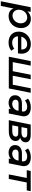

<svg xmlns="http://www.w3.org/2000/svg" viewBox="1928 -2504 770 4666"><g transform="rotate(90 2313.0 -171.0)"><path d="M441.5 -536Q491 -536 531.8 -518.8Q572.5 -501.5 601.5 -470Q630.5 -438.5 646.5 -394.5Q662.5 -350.5 662.5 -297Q662.5 -233 640.5 -177.8Q618.5 -122.5 579.5 -82Q540.5 -41.5 487.5 -18.2Q434.5 5 372.5 5Q301.5 5 254.5 -25.5Q207.5 -56 186.5 -115L124.5 194H10.5L155.5 -531H269.5L253.5 -453Q289.5 -492 337.2 -514Q385 -536 441.5 -536ZM402.5 -447Q363.5 -447 329.5 -431.2Q295.5 -415.5 270.5 -388Q245.5 -360.5 231 -323.8Q216.5 -287 216.5 -245Q216.5 -210 226.5 -181.5Q236.5 -153 255.2 -132.8Q274 -112.5 300.2 -101.2Q326.5 -90 358.5 -90Q397.5 -90 431.8 -106Q466 -122 491.5 -149.5Q517 -177 531.8 -213.8Q546.5 -250.5 546.5 -292Q546.5 -327 536 -355.5Q525.5 -384 506.8 -404.2Q488 -424.5 461.5 -435.8Q435 -447 402.5 -447Z M1013.5 6Q953 6 904 -11.2Q855 -28.5 820.5 -60.5Q786 -92.5 767.2 -137.5Q748.5 -182.5 748.5 -238Q748.5 -280.5 759 -318.8Q769.5 -357 788.8 -390Q808 -423 835.2 -449.8Q862.5 -476.5 896 -495.5Q929.5 -514.5 969 -524.8Q1008.5 -535 1051.5 -535Q1117 -535 1166.2 -512.2Q1215.5 -489.5 1245 -448.2Q1274.5 -407 1283 -349.5Q1291.5 -292 1275.5 -222H862Q864.5 -189.5 876 -163.5Q887.5 -137.5 907.5 -119.5Q927.5 -101.5 955.2 -91.8Q983 -82 1017.5 -82Q1057.5 -82 1094.5 -95Q1131.5 -108 1161.5 -132L1213.5 -62Q1173.5 -28 1123.2 -11Q1073 6 1013.5 6ZM1052.5 -446Q1019.5 -446 990.5 -435.8Q961.5 -425.5 938 -406.8Q914.5 -388 897.2 -361.8Q880 -335.5 871 -304H1183.5Q1183.5 -373.5 1150 -409.8Q1116.5 -446 1052.5 -446Z M1710.5 -96 1796 -532H1906L1820.5 -96H2039.5L2125 -532H2235L2129 0H1359L1465 -532H1575L1489.5 -96Z M2623.5 0 2633.5 -49Q2604 -24 2563.2 -9.5Q2522.5 5 2477.5 5Q2445.5 5 2412.8 -3.5Q2380 -12 2353.8 -30.8Q2327.5 -49.5 2311 -79.5Q2294.5 -109.5 2294.5 -152.5Q2294.5 -194.5 2310.8 -225.8Q2327 -257 2354.2 -277.8Q2381.5 -298.5 2417 -308.8Q2452.5 -319 2491.5 -319H2687L2688 -323Q2691 -336.5 2691 -350Q2691 -378 2680 -396.5Q2669 -415 2651.8 -426.2Q2634.5 -437.5 2613 -442.2Q2591.5 -447 2571 -447Q2551 -447 2530.2 -443Q2509.5 -439 2490 -431.8Q2470.5 -424.5 2453.8 -414.5Q2437 -404.5 2424 -392L2377 -466Q2393.5 -481.5 2417.2 -494.2Q2441 -507 2469 -516Q2497 -525 2528 -530Q2559 -535 2590.5 -535Q2614 -535 2639 -531.8Q2664 -528.5 2688 -521Q2712 -513.5 2733.5 -501Q2755 -488.5 2771.2 -469.5Q2787.5 -450.5 2797 -425Q2806.5 -399.5 2806.5 -365.5Q2806.5 -356.5 2805.8 -345.8Q2805 -335 2802.5 -324L2738 0ZM2507 -82.5Q2531 -82.5 2554 -89.5Q2577 -96.5 2597 -109.5Q2617 -122.5 2632.8 -140.8Q2648.5 -159 2658.5 -181V-176L2671 -237H2496.5Q2477.5 -237 2460.8 -233.2Q2444 -229.5 2431.2 -220.8Q2418.5 -212 2411 -198.2Q2403.5 -184.5 2403.5 -164Q2403.5 -139.5 2413.8 -123.8Q2424 -108 2439.5 -98.8Q2455 -89.5 2473.2 -86Q2491.5 -82.5 2507 -82.5Z M2900 0 3007 -532H3257Q3345.5 -532 3391.8 -500.8Q3438 -469.5 3438 -409Q3438 -361.5 3409.2 -326.8Q3380.5 -292 3329 -274.5Q3407 -249 3407 -166Q3407 -127 3390.8 -96.2Q3374.5 -65.5 3343.8 -44Q3313 -22.5 3269 -11.2Q3225 0 3169 0ZM3025 -84H3172Q3232.5 -84 3266.2 -106.8Q3300 -129.5 3300 -170Q3300 -201 3278.5 -215Q3257 -229 3210 -229H3054ZM3069 -308H3206Q3232.5 -308 3254.5 -313.8Q3276.5 -319.5 3292.2 -330Q3308 -340.5 3316.5 -355.5Q3325 -370.5 3325 -389Q3325 -448 3235 -448H3097Z M3834.5 0 3844.5 -49Q3815 -24 3774.2 -9.5Q3733.5 5 3688.5 5Q3656.5 5 3623.8 -3.5Q3591 -12 3564.8 -30.8Q3538.5 -49.5 3522 -79.5Q3505.5 -109.5 3505.5 -152.5Q3505.5 -194.5 3521.8 -225.8Q3538 -257 3565.2 -277.8Q3592.5 -298.5 3628 -308.8Q3663.5 -319 3702.5 -319H3898L3899 -323Q3902 -336.5 3902 -350Q3902 -378 3891 -396.5Q3880 -415 3862.8 -426.2Q3845.5 -437.5 3824 -442.2Q3802.5 -447 3782 -447Q3762 -447 3741.2 -443Q3720.5 -439 3701 -431.8Q3681.5 -424.5 3664.8 -414.5Q3648 -404.5 3635 -392L3588 -466Q3604.5 -481.5 3628.2 -494.2Q3652 -507 3680 -516Q3708 -525 3739 -530Q3770 -535 3801.5 -535Q3825 -535 3850 -531.8Q3875 -528.5 3899 -521Q3923 -513.5 3944.5 -501Q3966 -488.5 3982.2 -469.5Q3998.5 -450.5 4008 -425Q4017.5 -399.5 4017.5 -365.5Q4017.5 -356.5 4016.8 -345.8Q4016 -335 4013.5 -324L3949 0ZM3718 -82.5Q3742 -82.5 3765 -89.5Q3788 -96.5 3808 -109.5Q3828 -122.5 3843.8 -140.8Q3859.5 -159 3869.5 -181V-176L3882 -237H3707.5Q3688.5 -237 3671.8 -233.2Q3655 -229.5 3642.2 -220.8Q3629.5 -212 3622 -198.2Q3614.5 -184.5 3614.5 -164Q3614.5 -139.5 3624.8 -123.8Q3635 -108 3650.5 -98.8Q3666 -89.5 3684.2 -86Q3702.5 -82.5 3718 -82.5Z M4219 0 4304.5 -436H4115L4134 -532H4626L4607 -436H4414.5L4329 0Z"/></g></svg>

Font: Argentum Sans
Style: Italic
Weight: 400
Italic angle: -11.3099°
Designer: Julieta Ulanovsky, Owen Earl, Rasmus Andersson, Cristiano Sobral
Foundry: The Argentum Sans Project Authors
Version: Version 3.131; ttfautohint (v1.8.4.7-5d5b-dirty)